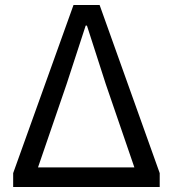

<svg xmlns="http://www.w3.org/2000/svg" viewBox="-20 -753 696 773"><path d="M33 0H623V-56L381 -733H276L33 -56ZM133 -79 248 -414 325 -650H330L406 -414L521 -79Z"/></svg>

Font: Noto Sans CJK JP
Style: Regular
Weight: 400
Designer: Ryoko NISHIZUKA 西塚涼子 (kana, bopomofo & ideographs); Paul D. Hunt (Latin, Greek & Cyrillic); Sandoll Communications 산돌커뮤니
Foundry: Adobe
Version: Version 2.004;hotconv 1.0.118;makeotfexe 2.5.65603